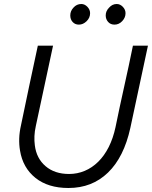

<svg xmlns="http://www.w3.org/2000/svg" viewBox="-20 -928 759 959"><path d="M75 0ZM631 -289Q599 -143 519.5 -66Q440 11 322 11Q220 11 157 -39.5Q94 -90 80 -176Q75 -205 76 -236.5Q77 -268 85 -303Q106 -403 126.5 -501.5Q147 -600 169 -700H245Q223 -599 202 -499.5Q181 -400 159 -299Q153 -272 152 -248Q151 -224 154 -202Q162 -137 207.5 -98Q253 -59 325 -59Q366 -59 403 -74.5Q440 -90 470.5 -120Q501 -150 523 -193.5Q545 -237 557 -293Q578 -396 600.5 -496.5Q623 -597 644 -700H719Q697 -597 675 -494.5Q653 -392 631 -289ZM374 -805Q355 -805 343 -818Q331 -831 331 -851Q331 -873 347 -890Q363 -908 386 -908Q403 -908 416.5 -894Q430 -880 430 -862Q430 -839 412.5 -822Q395 -805 374 -805ZM552 -805Q532 -805 520 -818.5Q508 -832 508 -851Q508 -873 525 -890Q541 -908 563 -908Q580 -908 593.5 -894Q607 -880 607 -862Q607 -840 590.5 -822.5Q574 -805 552 -805Z"/></svg>

Font: Rosa Sans Light
Style: Italic
Weight: 300
Italic angle: -12°
Designer: Pentagram / MCKL
Foundry: Pentagram / MCKL
Version: Version 1.005;September 16, 2019;FontCreator 11.5.0.2425 64-